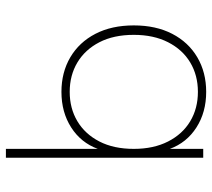

<svg xmlns="http://www.w3.org/2000/svg" viewBox="-54 -654 718 650"><g transform="rotate(-90 305.0 -329.0)"><path d="M319 10Q250 10 198.5 -23Q147 -56 126 -113V0H96V-668H126V-357Q147 -414 198.5 -447Q250 -480 319 -480Q385 -480 436 -450Q487 -420 515.5 -365Q544 -310 544 -235Q544 -160 515.5 -105Q487 -50 436 -20Q385 10 319 10ZM319 -18Q375 -18 418.5 -44Q462 -70 487 -119Q512 -168 512 -235Q512 -303 487 -351.5Q462 -400 418.5 -426Q375 -452 319 -452Q263 -452 219.5 -426Q176 -400 151 -351.5Q126 -303 126 -235Q126 -168 151 -119Q176 -70 219.5 -44Q263 -18 319 -18Z"/></g></svg>

Font: Gantari Thin
Style: Regular
Weight: 250
Designer: Anugrah Pasau
Foundry: Lafontype
Version: Version 1.000